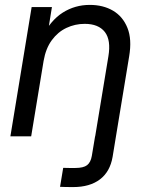

<svg xmlns="http://www.w3.org/2000/svg" viewBox="-20 -551 597 776"><path d="M222.7 204.1 235.4 127.4Q243.2 127.9 260.3 127.9Q277.3 127.9 284.2 127.9Q317.4 127.9 332 116.5Q346.7 105 351.1 79.1L364.3 0H448.7L435.1 83Q424.8 143.1 383.8 174.1Q342.8 205.1 275.4 205.1Q258.8 205.1 245.4 204.8Q231.9 204.6 222.7 204.1ZM156.2 -304.7 106 0H22L107.9 -522.5H189.9L169.4 -395.5L147.9 -398.4Q184.6 -469.2 233.9 -500.2Q283.2 -531.2 342.8 -531.2Q397 -531.2 436.8 -507.8Q476.6 -484.4 495.1 -438.2Q513.7 -392.1 502 -323.2L448.7 0H364.7L418 -322.8Q429.2 -389.2 403.6 -421.9Q377.9 -454.6 322.3 -454.6Q283.2 -454.6 248.5 -438.2Q213.9 -421.9 189.5 -388.7Q165 -355.5 156.2 -304.7Z"/></svg>

Font: Inter 28pt
Style: Italic
Weight: 400
Italic angle: -9.3988°
Designer: Rasmus Andersson
Foundry: rsms
Version: Version 4.001;git-66647c0bb